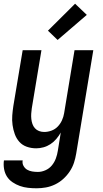

<svg xmlns="http://www.w3.org/2000/svg" viewBox="-32 -790 552 1033"><path d="M165 223Q142 223 119 220.5Q96 218 75 210.5Q54 203 35.5 190.5Q17 178 5.5 160Q-6 142 -10 119.5Q-14 97 -11 74L-10 73H90Q87 89 94.5 102.5Q102 116 114 123Q126 130 141 132.5Q156 135 172 135Q192 135 212.5 126Q233 117 247 100Q261 83 268.5 62.5Q276 42 279 22L295 -77Q285 -59 271 -42.5Q257 -26 239.5 -14.5Q222 -3 202 2.5Q182 8 163 8Q136 8 112 -0.5Q88 -9 72 -27Q56 -45 47.5 -68.5Q39 -92 35.5 -117.5Q32 -143 34 -169Q36 -195 40 -221L90 -520H191L139 -207Q137 -193 136 -178.5Q135 -164 136.5 -150Q138 -136 142.5 -123Q147 -110 156 -100Q165 -90 178 -85Q191 -80 206 -80Q225 -80 244.5 -87Q264 -94 278.5 -109Q293 -124 301.5 -143Q310 -162 313 -181L369 -520H470L378 36Q374 61 366 85.5Q358 110 343 132.5Q328 155 308 173Q288 191 264 202.5Q240 214 215 218.5Q190 223 165 223ZM278 -575 226 -625 372 -770 435 -710Z"/></svg>

Font: Iosevka Semibold
Style: Italic
Weight: 600
Italic angle: -9°
Monospace: yes
Designer: Belleve Invis
Foundry: Belleve Invis
Version: Version 32.5.0; ttfautohint (v1.8.4)